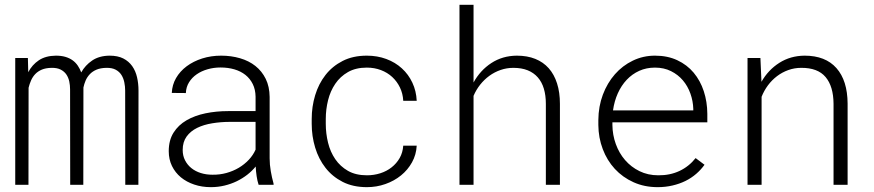

<svg xmlns="http://www.w3.org/2000/svg" viewBox="-20 -770 3641 800"><path d="M96.2 -528.3 97.7 -469.2Q113.8 -500 141.8 -518.8Q169.9 -537.6 212.9 -538.1Q235.4 -538.1 252.7 -533Q270 -527.8 282.7 -518.6Q295.4 -509.3 304.2 -496.3Q313 -483.4 318.4 -468.3Q335 -498 364 -517.8Q393.1 -537.6 436.5 -538.1Q470.7 -538.1 493.7 -526.4Q516.6 -514.6 530.8 -494.6Q544.9 -474.6 551 -448.2Q557.1 -421.9 557.1 -392.6L556.6 0H502L501.5 -392.6Q501.5 -409.7 498 -426.8Q494.6 -443.8 486.1 -457.5Q477.5 -471.2 462.2 -479.5Q446.8 -487.8 422.9 -487.3Q398.4 -486.8 381.6 -479.5Q364.7 -472.2 353.8 -460.4Q342.8 -448.7 336.7 -434.3Q330.6 -419.9 327.6 -405.3L327.1 0H272.5L272 -397.9Q272 -414.6 268.6 -430.7Q265.1 -446.8 256.6 -459.5Q248 -472.2 232.9 -480Q217.8 -487.8 194.3 -487.3Q170.9 -486.8 154.5 -480Q138.2 -473.1 127.2 -461.7Q116.2 -450.2 109.6 -435.3Q103 -420.4 99.1 -404.3L98.6 0H43.5V-528.3Z M1057.6 0Q1052.2 -16.1 1049.3 -35.9Q1046.4 -55.7 1045.4 -76.2Q1030.3 -57.6 1010.3 -42Q990.2 -26.4 966.6 -14.9Q942.9 -3.4 915.5 3.2Q888.2 9.8 858.4 9.8Q821.3 9.8 789.3 -1Q757.3 -11.7 733.6 -31.2Q710 -50.8 696.5 -78.4Q683.1 -106 683.1 -140.1Q683.1 -185.5 703.1 -217.3Q723.1 -249 757.3 -268.8Q791.5 -288.6 836.4 -297.9Q881.3 -307.1 930.7 -307.1H1044.9V-367.2Q1044.4 -397 1033.2 -419.7Q1022 -442.4 1002.7 -457.8Q983.4 -473.1 956.8 -481Q930.2 -488.8 898.9 -488.8Q870.6 -488.8 845 -481.4Q819.3 -474.1 799.6 -460.4Q779.8 -446.8 767.6 -427Q755.4 -407.2 754.4 -382.3L695.8 -382.8Q697.3 -416.5 713.6 -444.8Q730 -473.1 757.8 -493.9Q785.6 -514.6 822.5 -526.4Q859.4 -538.1 901.4 -538.1Q943.4 -538.1 980.2 -527.3Q1017.1 -516.6 1044.2 -495.1Q1071.3 -473.6 1087.2 -441.4Q1103 -409.2 1103.5 -366.2V-110.4Q1103.5 -84 1108.2 -57.1Q1112.8 -30.3 1119.6 -5.9L1120.1 0ZM864.7 -42Q895.5 -41.5 923.6 -49.3Q951.7 -57.1 975.1 -71Q998.5 -85 1016.6 -104.2Q1034.7 -123.5 1044.9 -146.5V-262.2H938.5Q899.9 -262.2 864.3 -256.3Q828.6 -250.5 801.3 -237.1Q773.9 -223.6 757.6 -201.2Q741.2 -178.7 741.2 -145Q741.2 -121.1 751 -102.1Q760.7 -83 777.3 -69.6Q793.9 -56.2 816.4 -49.1Q838.9 -42 864.7 -42Z M1508.8 -39.6Q1538.1 -39.6 1564.7 -48.1Q1591.3 -56.6 1611.8 -72.8Q1632.3 -88.9 1645.3 -111.6Q1658.2 -134.3 1660.2 -163.1H1716.3Q1714.4 -125.5 1696.8 -93.8Q1679.2 -62 1650.9 -39.1Q1622.6 -16.1 1585.9 -3.2Q1549.3 9.8 1508.8 9.8Q1450.7 9.8 1407.7 -12.2Q1364.7 -34.2 1336.2 -70.8Q1307.6 -107.4 1293.2 -155Q1278.8 -202.6 1278.8 -253.9V-274.4Q1278.8 -325.7 1293.2 -373.3Q1307.6 -420.9 1336.2 -457.5Q1364.7 -494.1 1407.7 -516.1Q1450.7 -538.1 1508.3 -538.1Q1552.2 -538.1 1589.6 -524.2Q1627 -510.3 1654.5 -485.1Q1682.1 -460 1698.2 -425.5Q1714.4 -391.1 1716.3 -350.1H1660.2Q1658.7 -379.9 1646.5 -405.3Q1634.3 -430.7 1614.3 -449.2Q1594.2 -467.8 1567.1 -478Q1540 -488.3 1508.3 -488.3Q1462.4 -488.3 1429.9 -469.7Q1397.5 -451.2 1377 -420.9Q1356.4 -390.6 1346.9 -352.3Q1337.4 -314 1337.4 -274.4V-253.9Q1337.4 -213.9 1346.9 -175.3Q1356.4 -136.7 1377 -106.7Q1397.5 -76.7 1429.9 -58.1Q1462.4 -39.6 1508.8 -39.6Z M1953.1 -426.3Q1981 -477.1 2027.3 -507.3Q2073.7 -537.6 2133.3 -538.1Q2176.8 -538.1 2210.2 -524.7Q2243.7 -511.2 2266.4 -485.6Q2289.1 -460 2301 -422.6Q2313 -385.3 2313 -337.4V0H2254.4V-337.4Q2254.4 -372.6 2246.1 -400.4Q2237.8 -428.2 2220.9 -447.5Q2204.1 -466.8 2178.7 -477.1Q2153.3 -487.3 2119.1 -487.3Q2091.3 -487.3 2065.9 -478.5Q2040.5 -469.7 2019 -454.1Q1997.6 -438.5 1980.7 -417.2Q1963.9 -396 1953.1 -370.6V0H1894.5V-750H1953.1Z M2720.2 9.8Q2665 9.8 2619.6 -10.7Q2574.2 -31.2 2541.7 -66.4Q2509.3 -101.6 2491.5 -148.7Q2473.6 -195.8 2473.1 -249V-270Q2473.6 -326.7 2491.9 -375.5Q2510.3 -424.3 2542 -460.4Q2573.7 -496.6 2616.7 -517.3Q2659.7 -538.1 2709 -538.1Q2761.7 -538.1 2802.2 -519Q2842.8 -500 2870.4 -467Q2897.9 -434.1 2912.4 -390.1Q2926.8 -346.2 2927.2 -295.9V-260.3H2531.7V-249Q2532.2 -207.5 2545.9 -169.7Q2559.6 -131.8 2584.5 -103Q2609.4 -74.2 2644.5 -56.9Q2679.7 -39.6 2722.7 -39.6Q2771.5 -39.1 2811 -57.6Q2850.6 -76.2 2878.4 -111.3L2915.5 -83.5Q2900.9 -63 2880.9 -45.7Q2860.8 -28.3 2836.2 -16.1Q2811.5 -3.9 2782.2 2.9Q2752.9 9.8 2720.2 9.8ZM2709 -488.3Q2673.3 -488.3 2643.6 -474.9Q2613.8 -461.4 2591.3 -437.5Q2568.8 -413.6 2554.2 -381.1Q2539.6 -348.6 2534.2 -310.1H2868.7V-316.4Q2867.7 -349.1 2856.7 -380.1Q2845.7 -411.1 2825.4 -435.1Q2805.2 -459 2775.9 -473.6Q2746.6 -488.3 2709 -488.3Z M3148.4 -528.3 3152.8 -429.2Q3180.7 -478.5 3227.1 -508.1Q3273.4 -537.6 3332.5 -538.1Q3419.4 -538.1 3465.3 -486.1Q3511.2 -434.1 3511.7 -338.4V0H3453.1V-337.4Q3452.6 -410.2 3419.9 -449Q3387.2 -487.8 3318.4 -487.3Q3290 -487.3 3264.4 -478Q3238.8 -468.8 3217.5 -452.6Q3196.3 -436.5 3179.9 -414.6Q3163.6 -392.6 3153.3 -366.7V0H3094.7V-528.3Z"/></svg>

Font: TypoPRO Roboto Mono
Style: Regular
Weight: 300
Designer: Google
Version: Version 2.000986; 2015; ttfautohint (v1.3)